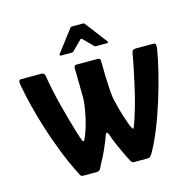

<svg xmlns="http://www.w3.org/2000/svg" viewBox="-96 -732 833 829"><g transform="rotate(-15 321.0 -317.5)"><path d="M160 -14Q132 -68 109 -127Q86 -186 67.5 -244Q49 -302 36.5 -353Q24 -404 17 -443Q14 -456 15 -464Q16 -472 25 -472H116Q128 -472 131 -460Q136 -429 143.5 -393Q151 -357 160.5 -320Q170 -283 179.5 -249.5Q189 -216 197 -189.5Q205 -163 211 -149Q213 -142 216 -143.5Q219 -145 220 -147Q228 -162 236 -185.5Q244 -209 250 -236Q256 -263 259.5 -287Q263 -311 263 -325Q263 -341 262.5 -360Q262 -379 262 -397.5Q262 -416 261.5 -432Q261 -448 261 -458Q261 -471 273 -471H367Q372 -471 375.5 -468.5Q379 -466 379 -459Q379 -433 380 -396Q381 -359 384 -316Q385 -301 389 -282Q393 -263 398.5 -243Q404 -223 410 -204Q416 -185 421.5 -170Q427 -155 432 -146Q437 -135 441 -146Q448 -163 456.5 -189.5Q465 -216 474 -249Q483 -282 491 -318.5Q499 -355 506.5 -390.5Q514 -426 519 -457Q521 -472 538 -472H617Q625 -472 626.5 -465Q628 -458 626 -446Q619 -402 604.5 -343.5Q590 -285 570.5 -223Q551 -161 528.5 -106Q506 -51 484 -14Q479 -7 475.5 -3.5Q472 0 467 0H405Q399 0 396 -2Q393 -4 389 -10Q381 -25 369.5 -49Q358 -73 347.5 -97.5Q337 -122 331 -141Q323 -164 314 -141Q312 -133 306 -118.5Q300 -104 293.5 -89Q287 -74 281 -62Q274 -49 266 -33.5Q258 -18 254 -10Q252 -6 247.5 -3Q243 0 237 0H179Q170 0 167.5 -2Q165 -4 160 -14ZM218 -526Q214 -526 213 -529Q212 -532 214 -534L288 -631Q291 -635 295 -635H346Q351 -635 353 -631L427 -534Q429 -532 428.5 -529Q428 -526 423 -526H374Q369 -526 366 -530L325 -571Q320 -576 316 -571L275 -530Q272 -526 267 -526Z"/></g></svg>

Font: Glory Thin SemiBold
Style: Regular
Weight: 600
Version: Version 1.011